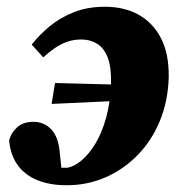

<svg xmlns="http://www.w3.org/2000/svg" viewBox="-20 -535 542 569"><path d="M178 14Q128 14 91 -1Q54 -16 32.5 -45.5Q11 -75 7 -119Q12 -140 30 -157Q48 -174 79 -174Q111 -174 132 -151.5Q153 -129 157 -84L164 -18H129V-38Q138 -38 146 -38Q154 -38 162.5 -38Q171 -38 180 -38Q199 -41 221 -59Q243 -77 262.5 -109Q282 -141 294.5 -186Q307 -231 309 -289Q310 -337 299 -365Q288 -393 267.5 -405.5Q247 -418 221 -418Q199 -418 180 -411.5Q161 -405 144 -393.5Q127 -382 108 -365L74 -403Q96 -431 126.5 -456.5Q157 -482 198 -498.5Q239 -515 291 -515Q348 -515 390.5 -491.5Q433 -468 457 -422Q481 -376 480 -306Q478 -235 453.5 -176Q429 -117 387 -74.5Q345 -32 291.5 -9Q238 14 178 14ZM133 -227 143 -289 375 -283 370 -238Z"/></svg>

Font: Source Serif 4 Black
Style: Italic
Weight: 900
Italic angle: -12°
Designer: Frank Grießhammer
Foundry: Adobe Systems Incorporated
Version: Version 4.004;hotconv 1.0.116;makeotfexe 2.5.65601